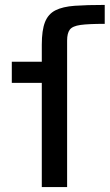

<svg xmlns="http://www.w3.org/2000/svg" viewBox="-20 -761 446 781"><path d="M150 0V-424H28V-510H150V-579Q150 -638 163 -671Q176 -704 205.5 -719Q235 -734 284 -737.5Q333 -741 406 -741V-664Q340 -664 307.5 -659.5Q275 -655 264 -640.5Q253 -626 253 -596V0Z"/></svg>

Font: Saira Expanded Medium
Style: Regular
Weight: 500
Width: 7
Designer: Hector Gatti with collaboration of the Omnibus-Type team
Foundry: Omnibus-Type
Version: Version 1.100; ttfautohint (v1.8.3)